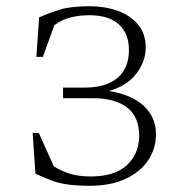

<svg xmlns="http://www.w3.org/2000/svg" viewBox="-20 -588 587 618"><path d="M268 -568Q317 -568 358 -553.5Q399 -539 424 -509.5Q449 -480 449 -435Q449 -390 418.5 -350.5Q388 -311 330 -295Q403 -284 442.5 -247.5Q482 -211 482 -156Q482 -109 456.5 -71.5Q431 -34 383.5 -12Q336 10 269 10Q226 10 196 5.5Q166 1 143 -8Q120 -17 94 -29L85 -160H105L153 -53Q174 -39 203 -29.5Q232 -20 271 -20Q350 -20 389 -57Q428 -94 428 -151Q428 -212 389 -242Q350 -272 278 -272H183V-306H252Q321 -306 358 -337Q395 -368 395 -427Q395 -480 362.5 -509.5Q330 -539 267 -539Q238 -539 209.5 -532.5Q181 -526 155 -507L118 -405H97L106 -532Q139 -547 174.5 -557.5Q210 -568 268 -568Z"/></svg>

Font: Spectral SC ExtraLight
Style: Regular
Weight: 275
Designer: Jean-Baptiste Levee
Foundry: Production Type
Version: Version 2.001